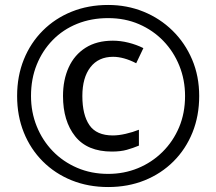

<svg xmlns="http://www.w3.org/2000/svg" viewBox="-20 -744 872 774"><path d="M431 -133Q332 -133 283 -194.5Q234 -256 234 -357Q234 -422 257 -472.5Q280 -523 325 -551.5Q370 -580 435 -580Q466 -580 498 -572Q530 -564 558 -550L529 -489Q504 -502 480.5 -508.5Q457 -515 436 -515Q377 -515 344.5 -473Q312 -431 312 -357Q312 -281 340.5 -239.5Q369 -198 435 -198Q458 -198 486.5 -204.5Q515 -211 540 -221V-157Q516 -147 491 -140Q466 -133 431 -133ZM416 10Q336 10 269 -17Q202 -44 152.5 -93.5Q103 -143 76 -210Q49 -277 49 -357Q49 -437 76 -504Q103 -571 152.5 -620.5Q202 -670 269 -697Q336 -724 416 -724Q492 -724 558.5 -697Q625 -670 675.5 -620.5Q726 -571 754.5 -504Q783 -437 783 -357Q783 -277 756 -210Q729 -143 679.5 -93.5Q630 -44 563 -17Q496 10 416 10ZM416 -43Q480 -43 536 -66Q592 -89 635 -131.5Q678 -174 702 -231Q726 -288 726 -357Q726 -422 703 -479Q680 -536 638.5 -579Q597 -622 540.5 -646.5Q484 -671 416 -671Q348 -671 291 -648Q234 -625 192.5 -582.5Q151 -540 128 -483Q105 -426 105 -357Q105 -292 128 -235Q151 -178 192.5 -135Q234 -92 291 -67.5Q348 -43 416 -43Z"/></svg>

Font: Noto Sans Telugu
Style: Regular
Weight: 400
Designer: Jelle Bosma - Monotype Design Team
Foundry: Monotype Imaging Inc.
Version: Version 2.003